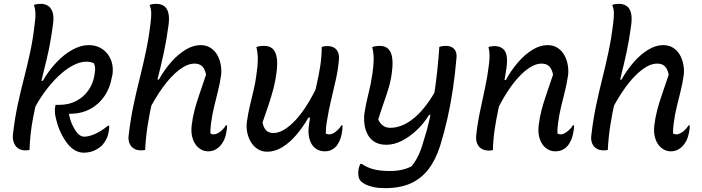

<svg xmlns="http://www.w3.org/2000/svg" viewBox="-20 -776 3640 996"><path d="M156 -750Q162 -753 168 -754Q174 -755 180 -755.5Q186 -756 192 -756Q214 -756 230.5 -745Q247 -734 254 -708Q261 -682 253 -637Q242 -552 223 -472.5Q204 -393 184.5 -315Q165 -237 150.5 -159Q136 -81 133 2Q130 3 126.5 3Q123 3 119.5 3.5Q116 4 112 4Q88 4 72.5 -7.5Q57 -19 50.5 -40Q44 -61 48 -86Q57 -163 72 -233Q87 -303 104.5 -370.5Q122 -438 137 -508Q152 -578 160 -653Q165 -686 164 -708Q163 -730 156 -750ZM440 -542Q471 -542 496 -530Q521 -518 538 -496Q555 -474 561.5 -446Q568 -418 563 -386L561 -379Q551 -319 520.5 -275.5Q490 -232 445 -209Q400 -186 348 -186Q346 -186 344 -186Q342 -186 340 -186L338 -182Q344 -152 355.5 -127.5Q367 -103 378 -90Q384 -82 390.5 -77Q397 -72 403.5 -69.5Q410 -67 417 -67Q440 -67 472.5 -81Q505 -95 540 -124H546Q547 -117 546 -109Q545 -101 544 -92Q540 -70 531 -53Q522 -36 509 -21Q499 -12 484.5 -3Q470 6 452.5 11Q435 16 415 16Q393 16 373 6Q353 -4 333 -27Q320 -43 308 -63.5Q296 -84 287 -106.5Q278 -129 273 -150Q269 -165 267 -175.5Q265 -186 265 -195Q264 -204 265 -213.5Q266 -223 268 -232Q273 -232 277 -232Q281 -232 286 -232Q337 -232 375 -252Q413 -272 437 -305.5Q461 -339 469 -380L470 -387Q474 -407 473.5 -421.5Q473 -436 467 -448Q458 -452 448.5 -454Q439 -456 427 -456Q395 -456 358 -436.5Q321 -417 283.5 -381.5Q246 -346 211 -298Q176 -250 148 -193L173 -357H202Q233 -410 272.5 -452Q312 -494 355.5 -518Q399 -542 440 -542Z M756 -750Q762 -753 768 -754Q774 -755 780 -755.5Q786 -756 792 -756Q814 -756 830.5 -745Q847 -734 853.5 -708Q860 -682 853 -637Q844 -569 830 -504Q816 -439 800 -376Q784 -313 770 -251Q756 -189 746 -126Q736 -63 733 2Q730 3 726.5 3Q723 3 719.5 3.5Q716 4 712 4Q688 4 672.5 -6.5Q657 -17 650.5 -35.5Q644 -54 648 -78Q657 -156 672 -227.5Q687 -299 704.5 -368.5Q722 -438 737 -509Q752 -580 761 -656Q765 -687 764.5 -709Q764 -731 756 -750ZM1020 -542Q1050 -542 1072 -528Q1094 -514 1107 -491Q1120 -468 1125 -440.5Q1130 -413 1127 -387Q1121 -345 1111 -304.5Q1101 -264 1091 -223.5Q1081 -183 1075 -138Q1073 -123 1072 -109Q1071 -95 1072 -83Q1076 -81 1080 -80Q1084 -79 1088 -79Q1099 -79 1111 -85.5Q1123 -92 1134 -103Q1145 -114 1152 -126H1158Q1158 -117 1157 -107Q1156 -97 1153 -83Q1149 -63 1141.5 -48Q1134 -33 1123 -20Q1111 -7 1095.5 1Q1080 9 1059 9Q1034 9 1012.5 -7.5Q991 -24 980.5 -54Q970 -84 974 -123Q979 -166 989.5 -206Q1000 -246 1015.5 -290Q1031 -334 1049 -389Q1043 -418 1029 -432Q1015 -446 989 -446Q952 -446 910 -414Q868 -382 826.5 -325.5Q785 -269 748 -195L779 -363H804Q832 -413 867.5 -453.5Q903 -494 942.5 -518Q982 -542 1020 -542Z M1310 -532Q1318 -535 1328 -536.5Q1338 -538 1350 -538Q1378 -538 1394 -523.5Q1410 -509 1415.5 -478Q1421 -447 1414 -397Q1409 -357 1399 -318.5Q1389 -280 1375 -237Q1361 -194 1342 -141Q1347 -114 1360.5 -100Q1374 -86 1398 -86Q1426 -86 1456 -104.5Q1486 -123 1516 -156Q1546 -189 1574 -234Q1602 -279 1627 -332L1602 -166H1580Q1552 -117 1517.5 -76.5Q1483 -36 1444.5 -12.5Q1406 11 1367 11Q1337 11 1315.5 -3.5Q1294 -18 1280.5 -41Q1267 -64 1262 -92Q1257 -120 1261 -146Q1267 -188 1276.5 -228.5Q1286 -269 1296 -310Q1306 -351 1311 -395Q1317 -434 1317.5 -466Q1318 -498 1310 -532ZM1649 -533Q1654 -534 1658.5 -535Q1663 -536 1668 -536.5Q1673 -537 1677 -537Q1701 -537 1715 -527.5Q1729 -518 1734.5 -502.5Q1740 -487 1738 -466Q1734 -417 1722.5 -364.5Q1711 -312 1698 -258.5Q1685 -205 1677 -154Q1673 -132 1671.5 -115.5Q1670 -99 1670 -83Q1674 -81 1678.5 -80Q1683 -79 1687 -79Q1699 -79 1710.5 -85.5Q1722 -92 1733 -103Q1744 -114 1751 -126H1757Q1757 -115 1756 -105Q1755 -95 1753 -83Q1749 -62 1742 -46.5Q1735 -31 1726 -19Q1718 -10 1708.5 -3.5Q1699 3 1688 6Q1677 9 1665 9Q1643 9 1625.5 -0.5Q1608 -10 1597 -28Q1586 -46 1582 -72Q1578 -98 1583 -130Q1590 -184 1600.5 -235.5Q1611 -287 1622.5 -336.5Q1634 -386 1641.5 -435Q1649 -484 1649 -533Z M1911 -532Q1919 -535 1929 -536.5Q1939 -538 1950 -538Q1977 -538 1993 -523.5Q2009 -509 2014 -479Q2019 -449 2013 -401Q2008 -360 1997 -323Q1986 -286 1972 -246.5Q1958 -207 1942 -156Q1951 -136 1966.5 -124.5Q1982 -113 2005 -113Q2035 -113 2066 -125.5Q2097 -138 2129.5 -165Q2162 -192 2194.5 -235.5Q2227 -279 2259 -341L2232 -180H2206Q2179 -136 2142 -101Q2105 -66 2064.5 -45.5Q2024 -25 1984 -25Q1949 -25 1925 -39Q1901 -53 1888 -77Q1875 -101 1871 -129Q1867 -157 1870 -185Q1878 -238 1891 -288.5Q1904 -339 1912 -394Q1918 -435 1918.5 -466.5Q1919 -498 1911 -532ZM2259 -533Q2267 -535 2275 -536.5Q2283 -538 2292 -538Q2313 -538 2326 -530Q2339 -522 2344.5 -508Q2350 -494 2348 -475Q2341 -393 2329.5 -315Q2318 -237 2301.5 -163.5Q2285 -90 2263 -19Q2240 53 2203 101.5Q2166 150 2111 175Q2056 200 1977 200Q1944 200 1918 194.5Q1892 189 1875 180Q1858 171 1850 162Q1842 152 1839.5 136.5Q1837 121 1840 102Q1842 94 1844 87Q1846 80 1850 74H1856Q1886 94 1919.5 102.5Q1953 111 2003 111Q2036 111 2064 105Q2092 99 2116 86Q2129 69 2139.5 51Q2150 33 2159.5 9.5Q2169 -14 2178 -47Q2195 -98 2208 -156.5Q2221 -215 2231 -278.5Q2241 -342 2248 -406Q2255 -470 2259 -533Z M2514 -532Q2518 -534 2522.5 -534.5Q2527 -535 2532.5 -536Q2538 -537 2543 -537Q2570 -537 2586.5 -525Q2603 -513 2608 -487.5Q2613 -462 2607 -421Q2599 -365 2587 -310.5Q2575 -256 2564 -204Q2553 -152 2545.5 -100Q2538 -48 2537 3Q2534 3 2531 3.5Q2528 4 2525 4.5Q2522 5 2518 5Q2497 5 2483.5 -1.5Q2470 -8 2462 -19Q2454 -30 2451.5 -43Q2449 -56 2450 -70Q2456 -130 2469 -192.5Q2482 -255 2495.5 -317Q2509 -379 2516 -439Q2520 -470 2519.5 -491.5Q2519 -513 2514 -532ZM2820 -542Q2850 -542 2872 -528Q2894 -514 2907 -491Q2920 -468 2925 -440.5Q2930 -413 2927 -387Q2921 -345 2911 -304.5Q2901 -264 2891 -223.5Q2881 -183 2875 -138Q2873 -123 2872 -109Q2871 -95 2872 -83Q2876 -81 2880 -80Q2884 -79 2888 -79Q2899 -79 2910.5 -85.5Q2922 -92 2933.5 -103Q2945 -114 2952 -126H2958Q2958 -117 2957 -107Q2956 -97 2953 -83Q2949 -63 2942 -48Q2935 -33 2926 -21Q2915 -8 2899 0.5Q2883 9 2859 9Q2834 9 2812.5 -7.5Q2791 -24 2780.5 -54Q2770 -84 2774 -123Q2779 -166 2789.5 -206Q2800 -246 2815.5 -290Q2831 -334 2849 -389Q2843 -418 2829 -432Q2815 -446 2789 -446Q2761 -446 2731 -427.5Q2701 -409 2670.5 -376Q2640 -343 2611.5 -299Q2583 -255 2558 -203L2581 -361H2604Q2632 -412 2667.5 -453Q2703 -494 2742.5 -518Q2782 -542 2820 -542Z M3156 -750Q3162 -753 3168 -754Q3174 -755 3180 -755.5Q3186 -756 3192 -756Q3214 -756 3230.5 -745Q3247 -734 3253.5 -708Q3260 -682 3253 -637Q3244 -569 3230 -504Q3216 -439 3200 -376Q3184 -313 3170 -251Q3156 -189 3146 -126Q3136 -63 3133 2Q3130 3 3126.5 3Q3123 3 3119.5 3.5Q3116 4 3112 4Q3088 4 3072.5 -6.5Q3057 -17 3050.5 -35.5Q3044 -54 3048 -78Q3057 -156 3072 -227.5Q3087 -299 3104.5 -368.5Q3122 -438 3137 -509Q3152 -580 3161 -656Q3165 -687 3164.5 -709Q3164 -731 3156 -750ZM3420 -542Q3450 -542 3472 -528Q3494 -514 3507 -491Q3520 -468 3525 -440.5Q3530 -413 3527 -387Q3521 -345 3511 -304.5Q3501 -264 3491 -223.5Q3481 -183 3475 -138Q3473 -123 3472 -109Q3471 -95 3472 -83Q3476 -81 3480 -80Q3484 -79 3488 -79Q3499 -79 3511 -85.5Q3523 -92 3534 -103Q3545 -114 3552 -126H3558Q3558 -117 3557 -107Q3556 -97 3553 -83Q3549 -63 3541.5 -48Q3534 -33 3523 -20Q3511 -7 3495.5 1Q3480 9 3459 9Q3434 9 3412.5 -7.5Q3391 -24 3380.5 -54Q3370 -84 3374 -123Q3379 -166 3389.5 -206Q3400 -246 3415.5 -290Q3431 -334 3449 -389Q3443 -418 3429 -432Q3415 -446 3389 -446Q3352 -446 3310 -414Q3268 -382 3226.5 -325.5Q3185 -269 3148 -195L3179 -363H3204Q3232 -413 3267.5 -453.5Q3303 -494 3342.5 -518Q3382 -542 3420 -542Z"/></svg>

Font: Rec Mono Duotone
Style: Italic
Weight: 400
Italic angle: -10°
Monospace: yes
Version: Version 1.085; ttfautohint (v1.8.4.7-5d5b)